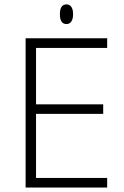

<svg xmlns="http://www.w3.org/2000/svg" viewBox="-20 -833 552 853"><path d="M456.1 0H93.8V-663.1H456.1V-620.1H140.1V-369.6H438.5V-327.1H140.1V-42.5H456.1ZM246.1 -770Q246.1 -813.5 275.4 -813.5Q289.6 -813.5 297.1 -802.2Q304.7 -791 304.7 -770Q304.7 -749.5 297.1 -737.8Q289.6 -726.1 275.4 -726.1Q246.1 -726.1 246.1 -770Z"/></svg>

Font: Bpm'online Open Sans Light
Style: Regular
Weight: 300
Foundry: Ascender Corporation
Version: Version 1.10